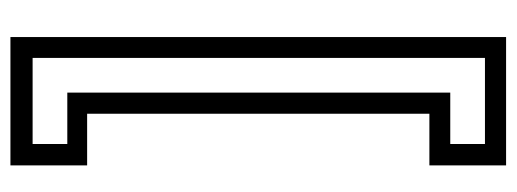

<svg xmlns="http://www.w3.org/2000/svg" viewBox="-331 -459 990 368"><g transform="rotate(90 164.0 -275.0)"><path d="M51 200V-750H297V-603H198V53H297V200ZM91 157.5H256V91H157.5V-643H256V-709.5H91Z"/></g></svg>

Font: Tourney Condensed
Style: Regular
Weight: 400
Width: 3
Designer: Tyler Finck
Foundry: Etcetera Type Co
Version: Version 1.010; ttfautohint (v1.8.3)